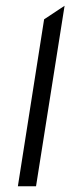

<svg xmlns="http://www.w3.org/2000/svg" viewBox="-20 -656 244 666"><path d="M42 -10H105L204 -636L133 -589Z"/></svg>

Font: Charger Sport
Style: LitObl
Weight: 300
Designer: Jasper
Foundry: Cannot Into Space Fonts
Version: Version 1.1